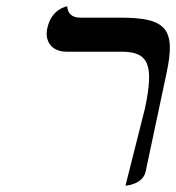

<svg xmlns="http://www.w3.org/2000/svg" viewBox="-20 -577 559 609"><path d="M378 12C378 12 433 9 442 -33L508 -344C539 -487 507 -521 361 -521H235C208 -521 195 -534 193 -557C193 -557 143 -550 130 -487C121 -446 144 -413 191 -413H366C454 -413 468 -368 440 -234Z"/></svg>

Font: Libertinus Sans
Style: Italic
Weight: 400
Italic angle: -12°
Designer: Philipp H. Poll, Khaled Hosny
Foundry: Caleb Maclennan
Version: Version 7.050;RELEASE